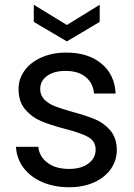

<svg xmlns="http://www.w3.org/2000/svg" viewBox="-20 -778 562 807"><path d="M271 9Q208 9 158 -12.5Q108 -34 79 -72.5Q50 -111 47 -161H141Q145 -120 179.5 -94Q214 -68 270 -68Q322 -68 352 -91Q382 -114 382 -149Q382 -185 350 -202.5Q318 -220 251 -237Q190 -253 151.5 -269.5Q113 -286 85.5 -318.5Q58 -351 58 -404Q58 -446 83 -481Q108 -516 154 -536.5Q200 -557 259 -557Q350 -557 406 -511Q462 -465 466 -385H375Q372 -428 340.5 -454Q309 -480 256 -480Q207 -480 178 -459Q149 -438 149 -404Q149 -377 166.5 -359.5Q184 -342 210.5 -331.5Q237 -321 284 -308Q343 -292 380 -276.5Q417 -261 443.5 -230Q470 -199 471 -149Q471 -104 446 -68Q421 -32 375.5 -11.5Q330 9 271 9ZM399 -686 261 -604 122 -686V-758L261 -673L399 -758Z"/></svg>

Font: A Bank Premium Regular
Style: Regular
Weight: 400
Designer: Ninad Kale (Devanagari), Jonny Pinhorn (Latin), Htun Naung (Myanmar)
Foundry: Indian Type Foundry
Version: 4.004